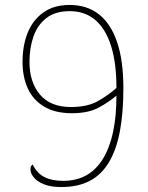

<svg xmlns="http://www.w3.org/2000/svg" viewBox="-20 -744 599 775"><path d="M227 11Q184 11 156.5 -0.5Q129 -12 116 -28.5Q103 -45 103 -60Q103 -68 105.5 -73Q108 -78 112 -80Q129 -45 159 -29.5Q189 -14 235 -14Q341 -14 395.5 -103Q450 -192 450 -358Q421 -333 379 -310Q337 -287 270 -287Q202 -287 157.5 -314Q113 -341 92 -387.5Q71 -434 71 -494Q71 -561 92 -612.5Q113 -664 155.5 -694Q198 -724 261 -724Q331 -724 379 -686.5Q427 -649 452.5 -574.5Q478 -500 478 -388Q478 -289 464 -214.5Q450 -140 420 -89.5Q390 -39 342.5 -14Q295 11 227 11ZM266 -312Q331 -312 372.5 -334.5Q414 -357 450 -389Q450 -489 428.5 -558Q407 -627 365 -663Q323 -699 261 -699Q203 -699 167 -671Q131 -643 115 -596.5Q99 -550 99 -494Q99 -412 141.5 -362Q184 -312 266 -312Z"/></svg>

Font: Noto Rashi Hebrew Thin
Style: Regular
Weight: 250
Version: Version 1.006